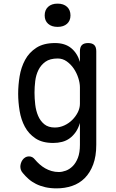

<svg xmlns="http://www.w3.org/2000/svg" viewBox="-20 -797 640 1057"><path d="M420 -120Q411 -90 396.5 -69.5Q382 -49 363.5 -35.5Q345 -22 322 -16Q299 -10 273 -10Q213 -10 175.5 -35Q138 -60 117 -99Q96 -138 88 -186.5Q80 -235 80 -281Q80 -328 88 -377Q96 -426 118 -467Q140 -508 180 -534Q220 -560 283 -560Q338 -560 372 -532Q406 -504 420 -456V-515Q420 -538 431 -549Q442 -560 465 -560Q488 -560 499 -549Q510 -538 510 -515V0Q510 63 493 108.5Q476 154 446.5 183.5Q417 213 377 226.5Q337 240 292 240Q257 240 229 233.5Q201 227 178 215.5Q155 204 137.5 188.5Q120 173 106 156Q98 147 95 138Q92 129 92 120Q92 112 95 102Q98 92 104 83.5Q110 75 119 69.5Q128 64 139 64Q150 64 158 68.5Q166 73 173 82Q184 95 198 107.5Q212 120 228.5 129.5Q245 139 264 144.5Q283 150 304 150Q322 150 342.5 142.5Q363 135 380.5 117.5Q398 100 409 71.5Q420 43 420 0ZM282 -95Q309 -95 334 -106.5Q359 -118 378 -137Q397 -156 408.5 -179Q420 -202 420 -226V-316Q420 -340 411 -368Q402 -396 386 -419.5Q370 -443 347.5 -459Q325 -475 298 -475Q255 -475 230 -457Q205 -439 191.5 -411.5Q178 -384 174 -351Q170 -318 170 -287Q170 -255 174 -221Q178 -187 190 -159Q202 -131 224 -113Q246 -95 282 -95ZM297 -649Q264 -649 245 -666Q226 -683 226 -712Q226 -742 245 -759.5Q264 -777 297 -777Q330 -777 349 -759.5Q368 -742 368 -712Q368 -683 349 -666Q330 -649 297 -649Z"/></svg>

Font: Maple Mono
Style: Regular
Weight: 400
Monospace: yes
Designer: subframe7536
Version: Version 7.300